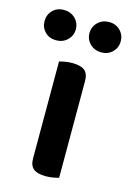

<svg xmlns="http://www.w3.org/2000/svg" viewBox="-142 -737 545 801"><g transform="rotate(15 130.5 -337.0)"><path d="M138 8Q102 8 85 -5.5Q68 -19 68 -51V-469Q76 -471 91 -474Q106 -477 124 -477Q160 -477 177 -463.5Q194 -450 194 -418V0Q186 2 171 5Q156 8 138 8ZM101 -616Q101 -589 81.5 -570Q62 -551 33 -551Q3 -551 -15.5 -570Q-34 -589 -34 -616Q-34 -644 -15.5 -663Q3 -682 33 -682Q62 -682 81.5 -663Q101 -644 101 -616ZM295 -616Q295 -589 276 -570Q257 -551 228 -551Q199 -551 179.5 -570Q160 -589 160 -616Q160 -644 179.5 -663Q199 -682 228 -682Q257 -682 276 -663Q295 -644 295 -616Z"/></g></svg>

Font: Baloo Chettan 2 SemiBold
Style: Regular
Weight: 600
Designer: Maithili Shingre, Unnati Kotecha and Ek Type
Foundry: Ek Type
Version: Version 1.640;hotconv 1.0.111;makeotfexe 2.5.65597; ttfautoh